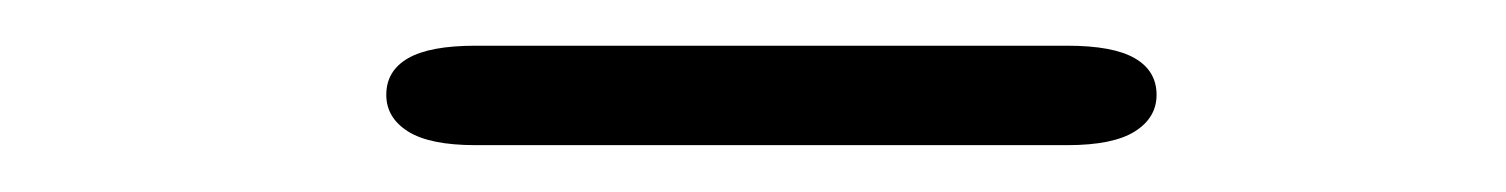

<svg xmlns="http://www.w3.org/2000/svg" viewBox="-20 -646 659 84"><path d="M149 -604.5Q149 -615 158.5 -620.5Q168 -626 188 -626H447Q467 -626 476.5 -620.5Q486 -615 486 -604.5Q486 -594.5 476.5 -588.5Q467 -582.5 447 -582.5H188Q168 -582.5 158.5 -588.5Q149 -594.5 149 -604.5Z"/></svg>

Font: Sono Monospace Light
Style: Regular
Weight: 300
Version: Version 2.112